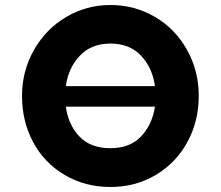

<svg xmlns="http://www.w3.org/2000/svg" viewBox="-20 -749 882 767"><path d="M599 -405Q589 -478 543.5 -526.5Q498 -575 421 -575Q345 -575 299 -526.5Q253 -478 243 -405ZM243 -323Q253 -250 297.5 -203.5Q342 -157 421 -157Q499 -157 543.5 -204Q588 -251 599 -323ZM68 -366Q68 -466 116 -550Q164 -634 245 -681.5Q326 -729 421 -729Q518 -729 599 -681.5Q680 -634 727 -550Q774 -466 774 -366Q774 -265 728.5 -181.5Q683 -98 602 -50Q521 -2 421 -2Q320 -2 238.5 -50Q157 -98 112.5 -181Q68 -264 68 -366Z"/></svg>

Font: Hussar
Style: BoldWeb
Weight: 700
Foundry: Cannot Into Space Fonts
Version: Version 2.00